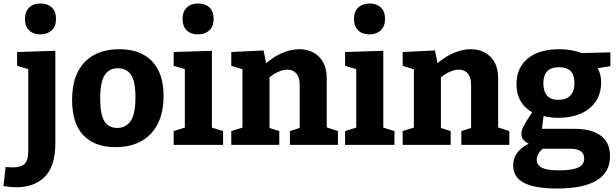

<svg xmlns="http://www.w3.org/2000/svg" viewBox="-82 -830 3530 1100"><path d="M61 -721Q61 -764 85.5 -787Q110 -810 150 -810Q190 -810 214.5 -787.5Q239 -765 239 -722Q239 -679 214 -656Q189 -633 149 -633Q109 -633 85 -656Q61 -679 61 -721ZM16 -532 235 -539V-10Q235 122 175 182.5Q115 243 9 243Q-17 243 -62 236L-50 127Q-20 129 -10 129Q39 129 59.5 108.5Q80 88 80 37V-434L16 -453Z M855 -280Q855 -141 782.5 -64Q710 13 580 13Q460 13 395.5 -55Q331 -123 331 -257Q331 -399 402.5 -473.5Q474 -548 601 -548Q723 -548 789 -479.5Q855 -411 855 -280ZM492 -265Q492 -173 516.5 -135Q541 -97 590 -97Q640 -97 667 -137.5Q694 -178 694 -274Q694 -364 668.5 -401.5Q643 -439 593 -439Q544 -439 518 -400Q492 -361 492 -265Z M964 -721Q964 -764 988.5 -787Q1013 -810 1053 -810Q1093 -810 1117.5 -787.5Q1142 -765 1142 -722Q1142 -679 1117 -656Q1092 -633 1052 -633Q1012 -633 988 -656Q964 -679 964 -721ZM1132 -99 1196 -79V0H913V-79L977 -99V-434L913 -453V-532L1132 -539Z M1854 -79V0H1579V-79L1635 -97V-343Q1635 -387 1616 -409Q1597 -431 1564 -431Q1541 -431 1514.5 -419.5Q1488 -408 1462 -387V-97L1518 -79V0H1243V-79L1307 -99V-433L1243 -453V-532L1428 -541L1443 -468Q1488 -507 1537.5 -527.5Q1587 -548 1633 -548Q1703 -548 1747 -503.5Q1791 -459 1790 -376V-100Z M1946 -721Q1946 -764 1970.5 -787Q1995 -810 2035 -810Q2075 -810 2099.5 -787.5Q2124 -765 2124 -722Q2124 -679 2099 -656Q2074 -633 2034 -633Q1994 -633 1970 -656Q1946 -679 1946 -721ZM2114 -99 2178 -79V0H1895V-79L1959 -99V-434L1895 -453V-532L2114 -539Z M2836 -79V0H2561V-79L2617 -97V-343Q2617 -387 2598 -409Q2579 -431 2546 -431Q2523 -431 2496.5 -419.5Q2470 -408 2444 -387V-97L2500 -79V0H2225V-79L2289 -99V-433L2225 -453V-532L2410 -541L2425 -468Q2470 -507 2519.5 -527.5Q2569 -548 2615 -548Q2685 -548 2729 -503.5Q2773 -459 2772 -376V-100Z M3415 -451 3342 -439Q3362 -405 3362 -358Q3362 -264 3295.5 -209.5Q3229 -155 3115 -155Q3077 -155 3032 -165L3023 -92H3207Q3308 -92 3360.5 -52.5Q3413 -13 3413 64Q3413 250 3109 250Q2982 250 2920 217.5Q2858 185 2858 118Q2858 38 2947 -7Q2905 -26 2905 -64Q2905 -82 2918 -107.5Q2931 -133 2967 -187Q2923 -211 2900 -252Q2877 -293 2877 -347Q2877 -442 2942 -495Q3007 -548 3122 -548Q3195 -548 3250 -526L3415 -530ZM3209 -354Q3209 -401 3187 -423Q3165 -445 3120 -445Q3031 -445 3031 -353Q3031 -306 3052.5 -282Q3074 -258 3117 -258Q3162 -258 3185.5 -282.5Q3209 -307 3209 -354ZM3183 22H3028Q2993 51 2993 85Q2993 117 3023.5 131.5Q3054 146 3121 146Q3197 146 3231 129.5Q3265 113 3265 78Q3265 22 3183 22Z"/></svg>

Font: Bitter Pro OGT
Style: Bold
Weight: 700
Designer: Sol Matas, and Bitter project Authors
Foundry: Sol Matas
Version: Version 2.110